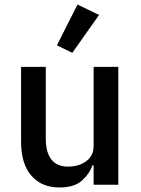

<svg xmlns="http://www.w3.org/2000/svg" viewBox="-20 -815 620 847"><path d="M393 0V-86H388Q374 -47 340.5 -17.5Q307 12 242 12Q163 12 118 -40.5Q73 -93 73 -189V-520H182V-203Q182 -143 206.5 -111.5Q231 -80 281 -80Q310 -80 335.5 -90Q361 -100 377 -120Q393 -140 393 -170V-520H502V0ZM417 -749 299 -582 231 -615 322 -795Z"/></svg>

Font: IBM Plex Sans Medium
Style: Regular
Weight: 500
Designer: Mike Abbink, Paul van der Laan, Pieter van Rosmalen
Foundry: Bold Monday
Version: Version 3.201